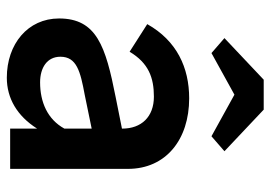

<svg xmlns="http://www.w3.org/2000/svg" viewBox="-138 -664 812 577"><g transform="rotate(90 268.5 -376.0)"><path d="M367 -337V-336L272 -317C120 -287 36 -260 36 -147C36 -53 113 10 214 10C276 10 329 -21 367 -81V0H488V-354C488 -468 400 -538 276 -538C184 -538 103 -501 53 -412L136 -359C170 -416 214 -432 271 -432C332 -432 367 -394 367 -337ZM95 -644 140 -605 265 -674 390 -605 435 -644 310 -762H220ZM151 -151C151 -200 195 -211 265 -224L367 -245V-163C339 -112 287 -90 228 -90C184 -90 151 -111 151 -151Z"/></g></svg>

Font: Easer Grotesk Medium
Style: Regular
Weight: 500
Designer: Boardeaser, Bonnie Shaver-Troup, Thomas Jockin
Foundry: Lexend
Version: Version 1.001;Glyphs 3.1.2 (3151)